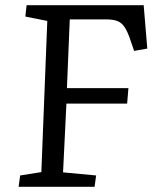

<svg xmlns="http://www.w3.org/2000/svg" viewBox="-20 -723 601 743"><path d="M58 -44 140 -57 163 -642 78 -659 83 -703H536L550 -535L499 -526L485 -567Q474 -600 462.5 -617.5Q451 -635 434.5 -641.5Q418 -648 389 -648H250L239 -382H477L472 -322H237L224 -56L352 -44L346 0H52Z"/></svg>

Font: Literata 18pt
Style: Italic
Weight: 400
Italic angle: -2°
Designer: Latin by Veronika Burian and Jose Scaglione. Greek by Irene Vlachou. Cyrillic by Vera Evstafieva
Foundry: TypeTogether
Version: Version 3.103;gftools[0.9.29]